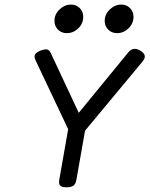

<svg xmlns="http://www.w3.org/2000/svg" viewBox="-20 -796 640 821"><path d="M528.8 -572.3 302.7 -296.4 326.2 -293.5 197.3 -568.8Q191.4 -581.5 182.4 -584.2Q173.3 -586.9 153.3 -579.6Q133.8 -571.8 129.4 -562Q125 -552.2 132.3 -537.6L281.2 -223.1H332L588.9 -532.2Q601.1 -546.9 598.9 -558.1Q596.7 -569.3 579.6 -579.6Q549.3 -597.7 528.8 -572.3ZM272.9 -251.5 233.4 -26.9Q230.5 -9.8 237.3 -2.4Q244.1 4.9 264.2 4.9H265.1Q284.7 4.9 294.2 -2.4Q303.7 -9.8 306.6 -26.9L346.2 -251.5ZM335.9 -724.1Q335.9 -746.1 321.3 -761.2Q306.6 -776.4 283.7 -776.4Q256.3 -776.4 234.6 -755.6Q212.9 -734.9 212.9 -707Q212.9 -684.6 227.8 -669.4Q242.7 -654.3 265.6 -654.3Q293.5 -654.3 314.7 -674.8Q335.9 -695.3 335.9 -724.1ZM550.8 -724.1Q550.8 -746.1 536.1 -761.2Q521.5 -776.4 498.5 -776.4Q471.2 -776.4 449.5 -755.6Q427.7 -734.9 427.7 -707Q427.7 -684.6 442.6 -669.4Q457.5 -654.3 480.5 -654.3Q508.3 -654.3 529.5 -674.8Q550.8 -695.3 550.8 -724.1Z"/></svg>

Font: Courier Prime Code
Style: Italic
Weight: 400
Italic angle: -10°
Designer: Alan Dague-Greene
Foundry: Quote-Unquote Apps
Version: Version 3.18